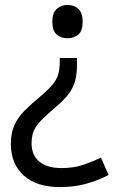

<svg xmlns="http://www.w3.org/2000/svg" viewBox="-20 -566 474 778"><path d="M292 -304Q292 -267 284.5 -239Q277 -211 259 -186.5Q241 -162 208 -134Q170 -102 148 -79.5Q126 -57 117 -36Q108 -15 108 15Q108 63 139.5 89Q171 115 229 115Q279 115 317 102Q355 89 389 73L420 143Q380 164 331.5 178Q283 192 223 192Q128 192 76 145Q24 98 24 17Q24 -28 38.5 -59.5Q53 -91 79.5 -117.5Q106 -144 142 -174Q176 -203 193 -223.5Q210 -244 216 -265Q222 -286 222 -314V-331H292ZM315 -478Q315 -441 297.5 -426Q280 -411 253 -411Q228 -411 210 -426Q192 -441 192 -478Q192 -514 210 -530Q228 -546 253 -546Q280 -546 297.5 -530Q315 -514 315 -478Z"/></svg>

Font: Noto Sans Coptic
Style: Regular
Weight: 400
Designer: Monotype Design Team, Denis Moyogo Jacquerye
Foundry: Monotype Imaging Inc.
Version: Version 2.002; ttfautohint (v1.8.4.7-5d5b)